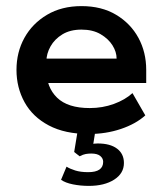

<svg xmlns="http://www.w3.org/2000/svg" viewBox="-20 -429 533 629"><path d="M271 10Q193 10 140 -18Q87 -46 60.5 -94Q34 -142 34 -200Q34 -258 60 -305Q86 -352 134 -380.5Q182 -409 247 -409Q313 -409 360.5 -380.5Q408 -352 433.5 -305Q459 -258 459 -200V-157H90V-237H362Q362 -259 348.5 -280.5Q335 -302 309.5 -317Q284 -332 247 -332Q210 -332 184.5 -316.5Q159 -301 145.5 -277Q132 -253 132 -228V-200Q132 -143 167 -109Q202 -75 274 -75Q316 -75 353 -88.5Q390 -102 414 -124L456 -51Q425 -23 376 -6.5Q327 10 271 10ZM271 180Q244 180 219 175Q194 170 180 160L198 117Q209 124 226.5 129.5Q244 135 269 135Q318 135 318 101Q318 90 308.5 82Q299 74 279 74Q270 74 261 75.5Q252 77 241 83L223 69L236 -10H294L283 59L256 51Q267 46 278 43.5Q289 41 300 41Q341 41 363.5 58Q386 75 386 105Q386 139 354 159.5Q322 180 271 180Z"/></svg>

Font: Rokkitt SemiBold SemiBold
Style: Regular
Weight: 600
Version: Version 3.103